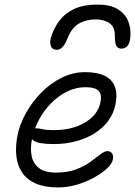

<svg xmlns="http://www.w3.org/2000/svg" viewBox="-20 -811 592 841"><path d="M235 10Q176 10 137 -7Q98 -24 77 -55Q56 -86 51.5 -128Q47 -170 57 -220Q67 -268 94 -316.5Q121 -365 161 -405.5Q201 -446 250 -470.5Q299 -495 353 -495Q405 -495 437.5 -479.5Q470 -464 482.5 -433Q495 -402 486 -354Q478 -314 454 -281.5Q430 -249 393.5 -226.5Q357 -204 312 -192Q267 -180 216 -180Q149 -180 128 -194.5Q107 -209 110 -227Q112 -238 119 -243.5Q126 -249 140 -249Q151 -249 167 -245Q183 -241 216 -241Q271 -241 314.5 -256.5Q358 -272 385.5 -299.5Q413 -327 420 -363Q427 -396 412.5 -412.5Q398 -429 354 -429Q313 -429 275 -410.5Q237 -392 205 -360Q173 -328 151 -287Q129 -246 120 -201Q112 -161 118.5 -128Q125 -95 150.5 -75Q176 -55 225 -55Q276 -55 313 -69Q350 -83 376 -102Q402 -121 420 -135Q438 -149 450 -149Q464 -149 471 -139Q478 -129 474 -111Q470 -93 448 -72.5Q426 -52 391.5 -33Q357 -14 316.5 -2Q276 10 235 10ZM406 -791Q463 -791 495.5 -771Q528 -751 541 -719.5Q554 -688 551 -651Q549 -621 538 -609.5Q527 -598 512 -598Q497 -598 490 -609.5Q483 -621 483 -656Q483 -693 459.5 -709.5Q436 -726 399 -726Q360 -726 329.5 -710Q299 -694 281 -655Q266 -618 254.5 -605.5Q243 -593 228 -593Q209 -593 203 -609Q197 -625 203 -646Q216 -689 241 -721.5Q266 -754 306.5 -772.5Q347 -791 406 -791Z"/></svg>

Font: Shantell Sans Light
Style: Italic
Weight: 300
Italic angle: -11°
Designer: Stephen Nixon, Anya Danilova, Shantell Martin
Foundry: Arrow Type
Version: Version 1.008;[ac192a2d6]